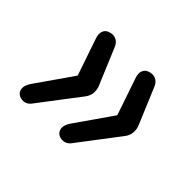

<svg xmlns="http://www.w3.org/2000/svg" viewBox="-90 -575 620 620"><g transform="rotate(45 220.5 -265.0)"><path d="M48 -90.3Q34.8 -97.1 33.4 -111.8Q31.9 -126.5 45 -144.9L131.7 -269.3L88.3 -396.7Q82.9 -412.8 87.1 -424.3Q91.2 -435.8 103.4 -440.2Q118.4 -445.9 131.3 -440.6Q144.3 -435.2 150.5 -420.7L203.8 -293.6Q208.7 -282 207.7 -267.2Q206.8 -252.4 196.1 -238.7L90.8 -100.6Q83.1 -90.4 71.4 -87.7Q59.7 -85 48 -90.3ZM229 -90.3Q215.8 -97.1 214.4 -111.8Q213 -126.5 226.1 -144.9L312.7 -269.3L269.3 -396.7Q263.9 -412.8 268.1 -424.3Q272.3 -435.8 284.4 -440.2Q299.5 -445.9 312.4 -440.6Q325.3 -435.2 331.6 -420.7L384.9 -293.6Q389.7 -282 388.7 -267.2Q387.8 -252.4 377.1 -238.7L271.9 -100.6Q264.1 -90.4 252.4 -87.7Q240.7 -85 229 -90.3Z"/></g></svg>

Font: Nunito ExtraLight
Style: Italic
Weight: 200
Italic angle: -9°
Designer: Vernon Adams
Foundry: Vernon Adams
Version: Version 3.602